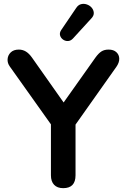

<svg xmlns="http://www.w3.org/2000/svg" viewBox="-20 -971 658 999"><path d="M309 8Q278 8 261.5 -9.5Q245 -27 245 -59V-363L272 -286L31 -625Q18 -643 19.5 -663.5Q21 -684 36 -698.5Q51 -713 78 -713Q98 -713 114.5 -703Q131 -693 146 -672L325 -418H297L477 -672Q493 -694 508 -703.5Q523 -713 545 -713Q571 -713 585.5 -699.5Q600 -686 600.5 -666Q601 -646 586 -624L347 -286L373 -363V-59Q373 8 309 8ZM360 -771Q348 -758 333.5 -757.5Q319 -757 307.5 -765.5Q296 -774 292.5 -787Q289 -800 298 -814L376 -929Q387 -946 402.5 -949.5Q418 -953 433 -947.5Q448 -942 457.5 -930.5Q467 -919 468 -904.5Q469 -890 456 -876Z"/></svg>

Font: Nunito
Style: Bold
Weight: 700
Designer: Vernon Adams
Foundry: Vernon Adams
Version: Version 3.602